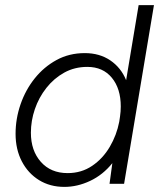

<svg xmlns="http://www.w3.org/2000/svg" viewBox="-20 -720 623 752"><path d="M232 12Q176 12 133 -14.5Q90 -41 65.5 -88Q41 -135 41 -196Q41 -255 60.5 -311.5Q80 -368 116 -413Q152 -458 201.5 -485Q251 -512 312 -512Q370 -512 412 -483.5Q454 -455 474 -406L523 -700H583L466 0H409L420 -81Q383 -35 333 -11.5Q283 12 232 12ZM245 -42Q299 -42 341 -70.5Q383 -99 410 -145Q437 -191 447 -243L450 -263Q453 -283 453 -303Q453 -373 418 -415.5Q383 -458 322 -458Q272 -458 231.5 -435.5Q191 -413 161.5 -375.5Q132 -338 116.5 -292.5Q101 -247 101 -200Q101 -130 140 -86Q179 -42 245 -42Z"/></svg>

Font: Figtree Light
Style: Italic
Weight: 300
Italic angle: -9.5°
Foundry: Erik Kennedy
Version: Version 2.001; ttfautohint (v1.8.4.7-5d5b);gftools[0.9.27]